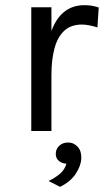

<svg xmlns="http://www.w3.org/2000/svg" viewBox="-20 -507 402 743"><path d="M101 0V-479H179V0ZM155 -216Q155 -307 172.5 -367.2Q190 -427.5 223.8 -457.2Q257.5 -487 306 -487Q322 -487 335.2 -484.8Q348.5 -482.5 362 -478L357 -401Q343 -405.5 326.5 -408.8Q310 -412 297 -412Q254.5 -412 228.5 -387.8Q202.5 -363.5 190.8 -319.5Q179 -275.5 179 -216ZM212.5 216 168 193.5Q194.5 180.5 212.5 165Q230.5 149.5 237 126.5Q218.5 125.5 206.5 114.5Q194.5 103.5 196 85.5Q197 68 210.2 56.2Q223.5 44.5 243 44.5Q266 44.5 281 61.5Q296 78.5 294.5 106.5Q293.5 134.5 273 165.5Q252.5 196.5 212.5 216Z"/></svg>

Font: Karla
Style: Regular
Weight: 400
Designer: Jonathan Pinhorn
Version: Version 2.004;gftools[0.9.33]